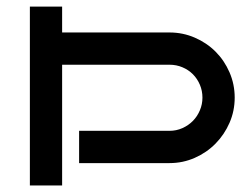

<svg xmlns="http://www.w3.org/2000/svg" viewBox="-20 -570 765 590"><path d="M701.2 -270Q701.2 -229 685.3 -192.6Q669.4 -156.2 642.3 -128.7Q615.2 -101.1 578.6 -85Q542 -68.8 501 -68.8H223.1V-168H501Q522 -168 540.5 -176.3Q559.1 -184.6 572.8 -198.5Q586.4 -212.4 594.2 -231Q602.1 -249.5 602.1 -270Q602.1 -291 594.2 -309.6Q586.4 -328.1 572.8 -341.8Q559.1 -355.5 540.5 -363.3Q522 -371.1 501 -371.1H170.9V0H71.8V-549.8H170.9V-470.2H501Q542 -470.2 578.6 -454.3Q615.2 -438.5 642.3 -411.4Q669.4 -384.3 685.3 -347.7Q701.2 -311 701.2 -270Z"/></svg>

Font: Bruno Ace SC
Style: Regular
Weight: 400
Designer: Astigmatic (AOETI)
Foundry: Astigmatic (AOETI)
Version: Version 1.000